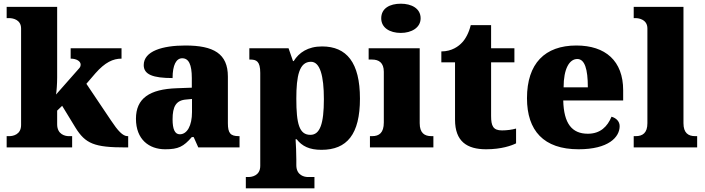

<svg xmlns="http://www.w3.org/2000/svg" viewBox="-20 -797 3809 1038"><path d="M16 0H370V-61H351C334 -61 289 -69 289 -125V-199L316 -225L388 -107C442 -20 490 0 659 0H673V-61H669C644 -61 617 -90 580 -146L447 -344L496 -401C548 -460 591 -480 637 -480V-536H362V-480C395 -480 416 -465 416 -448C416 -445 416 -438 410 -430L283 -286C286 -304 289 -345 289 -379V-760H16V-699H31C47 -699 94 -692 94 -643V-121C94 -68 48 -61 31 -61H16Z M873 10C944 10 972 -4 1017 -56H1027L1052 0H1275V-61H1271C1226 -61 1212 -77 1212 -131V-383C1212 -507 1135 -551 982 -551C859 -551 757 -521 757 -445C757 -394 807 -375 913 -375C913 -446 933 -482 965 -482C1000 -482 1017 -449 1017 -375V-323L936 -320C788 -315 715 -265 715 -155C715 -43 786 10 873 10ZM952 -71C925 -71 913 -99 913 -152C913 -220 931 -255 987 -259L1018 -262V-191C1018 -118 992 -71 952 -71Z M1309 221H1680V160H1644C1627 160 1582 152 1582 96V66C1582 26 1580 -10 1578 -44H1584C1613 -7 1652 13 1718 13C1856 13 1926 -71 1926 -264C1926 -459 1854 -546 1721 -546C1644 -546 1596 -512 1568 -467H1564L1540 -536H1328V-475H1333C1366 -475 1387 -466 1387 -403V100C1387 153 1341 160 1324 160H1309ZM1658 -68C1598 -68 1582 -127 1582 -264C1582 -387 1598 -463 1661 -463C1710 -463 1731 -388 1731 -261C1731 -128 1710 -68 1658 -68Z M2147 -619C2204 -619 2254 -647 2254 -698C2254 -752 2204 -777 2147 -777C2087 -777 2041 -752 2041 -698C2041 -647 2087 -619 2147 -619ZM1980 0H2323V-61H2312C2275 -61 2249 -78 2249 -131V-536H1973V-475H1992C2028 -475 2055 -458 2055 -409V-135C2055 -79 2030 -61 1992 -61H1980Z M2608 10C2691 10 2746 -10 2770 -22V-102C2749 -96 2721 -92 2694 -92C2646 -92 2635 -116 2635 -170V-460H2761V-536H2635V-661H2525C2515 -620 2497 -587 2479 -568C2460 -547 2423 -519 2366 -519V-460H2440V-150C2440 -32 2505 10 2608 10Z M3108 10C3269 10 3330 -55 3330 -115C3330 -141 3311 -159 3286 -166C3264 -113 3226 -74 3158 -74C3072 -74 3028 -129 3025 -254H3349V-309C3349 -468 3253 -551 3096 -551C2926 -551 2829 -454 2829 -266C2829 -91 2919 10 3108 10ZM3158 -325H3027C3027 -425 3058 -478 3101 -478C3141 -478 3158 -424 3158 -325Z M3406 0H3749V-61H3738C3701 -61 3675 -78 3675 -131V-760H3406V-699H3417C3433 -699 3480 -692 3480 -643V-131C3480 -78 3454 -61 3417 -61H3406Z"/></svg>

Font: Noto Serif Gurmukhi Black
Style: Regular
Weight: 900
Designer: Vaibhav Singh and the Monotype Design Team
Foundry: Monotype Imaging Inc.
Version: Version 2.004